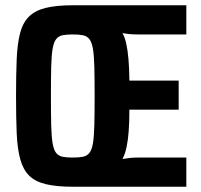

<svg xmlns="http://www.w3.org/2000/svg" viewBox="-20 -708 762 728"><path d="M255.7 0Q193.2 0 153 -9.9Q112.8 -19.7 90.1 -42.5Q67.5 -65.3 56.7 -104.6Q45.9 -143.8 43.3 -202.9Q40.8 -262 40.8 -344Q40.8 -424.8 43.3 -483.7Q45.9 -542.5 56.1 -582Q66.3 -621.4 89.3 -644.5Q112.2 -667.7 152.4 -677.8Q192.7 -688 255.7 -688H686.5V-577.4H501.8Q483.9 -577.4 469.3 -578.9Q454.8 -580.4 444.2 -582.4Q453.4 -567 458.7 -542.7Q464.1 -518.5 467.1 -484Q470.2 -449.4 470.6 -402.3H657.5V-292.1H470.6Q470.6 -246.4 468 -211.1Q465.4 -175.8 459.8 -149.8Q454.3 -123.8 444.2 -105.1Q457.8 -107.6 472 -109.1Q486.3 -110.6 501.8 -110.6H686.5V0ZM255.7 -110.6Q279.5 -110.6 294.7 -113.7Q310 -116.8 319.1 -128.3Q328.1 -139.7 332.4 -164.7Q336.6 -189.7 337.7 -233.2Q338.8 -276.8 338.8 -344Q338.8 -410.8 337.7 -454.3Q336.6 -497.9 332.4 -522.9Q328.1 -547.8 319.1 -559.5Q310 -571.2 294.7 -574.3Q279.5 -577.4 255.7 -577.4Q231.9 -577.4 216.9 -574.3Q201.8 -571.2 192.8 -559.5Q183.7 -547.8 179.5 -522.9Q175.2 -497.9 174.1 -454.3Q173.1 -410.8 173.1 -344Q173.1 -276.8 174.1 -233.2Q175.2 -189.7 179.5 -164.7Q183.7 -139.7 192.8 -128.3Q201.8 -116.8 216.9 -113.7Q231.9 -110.6 255.7 -110.6Z"/></svg>

Font: Saira Thin Condensed
Style: Regular
Weight: 100
Width: 3
Version: Version 1.101